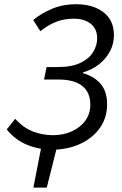

<svg xmlns="http://www.w3.org/2000/svg" viewBox="-20 -688 571 898"><path d="M136.2 189.5 173 0H246.4L198.7 189.5ZM223.5 12Q163.6 12 107.5 -10.4Q51.4 -32.8 11.6 -82.8L51.3 -132.5Q88.6 -90.4 134.1 -73.1Q179.6 -55.7 227.7 -55.7Q275.6 -55.7 315.3 -73.4Q355 -91 378.7 -123.2Q402.4 -155.4 402.4 -198.8Q402.4 -256.6 364.4 -286.3Q326.4 -315.9 255.6 -315.9H186L197.9 -374.3H248.5Q315.5 -374.3 356.2 -394Q396.9 -413.6 415.6 -444.5Q434.4 -475.4 434.4 -509Q434.4 -553.1 404.3 -576.9Q374.2 -600.6 325.9 -600.6Q278.5 -600.6 240.4 -585.1Q202.4 -569.6 168.6 -542.1L135.2 -594.5Q173.8 -626.4 224.6 -647.3Q275.4 -668.3 335.3 -668.3Q415.4 -668.3 464.2 -630.6Q512.9 -592.9 512.9 -523.5Q512.9 -482 493.8 -446.7Q474.6 -411.5 441.8 -386.1Q409 -360.8 368.5 -349.6V-345.6Q420 -331.3 450.5 -295.8Q480.9 -260.3 480.9 -200.4Q480.9 -137 447 -89.4Q413 -41.8 354.7 -14.9Q296.4 12 223.5 12Z"/></svg>

Font: Source Sans 3
Style: Italic
Weight: 200
Italic angle: -11°
Designer: Paul D. Hunt
Foundry: Adobe
Version: Version 3.046;hotconv 1.0.118;makeotfexe 2.5.65603